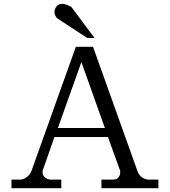

<svg xmlns="http://www.w3.org/2000/svg" viewBox="-20 -985 889 1005"><path d="M354 -948 475 -786H437L278 -890Q265 -907 265 -922Q265 -937 275.5 -951Q286 -965 305.5 -965Q325 -965 354 -948ZM754 -45H809V0H511V-45H571Q592 -45 600.5 -57Q609 -69 609 -78V-91L545 -268H265L203 -91V-79Q203 -69 213 -58.5Q223 -48 241 -45H301V0H40V-45H90Q108 -48 124 -61Q139 -74 145 -91L377 -740H467L699 -91Q713 -51 754 -45ZM283 -315H529L406 -660Z"/></svg>

Font: Sawarabi Mincho
Style: Regular
Weight: 400
Version: Version 1.00